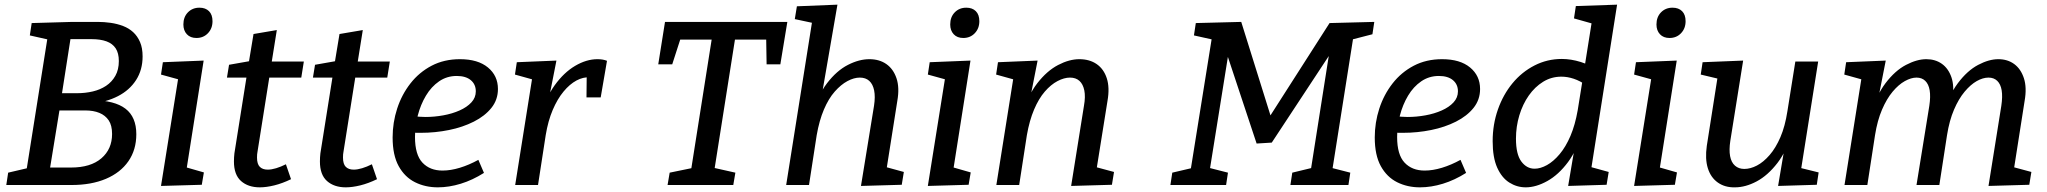

<svg xmlns="http://www.w3.org/2000/svg" viewBox="-20 -794 8786 824"><path d="M7 0 15 -53 109 -75 93 -59 185 -639 197 -622 108 -642 116 -695 291 -700H399Q427 -700 455 -696Q483 -692 508 -682.5Q533 -673 551.5 -656Q570 -639 581 -613.5Q592 -588 592 -552Q592 -494 564 -450.5Q536 -407 486.5 -381.5Q437 -356 373 -349L378 -364Q472 -363 518.5 -327.5Q565 -292 565 -218Q565 -151 531 -102Q497 -53 434.5 -26.5Q372 0 287 0ZM192 -56 173 -75H285Q369 -75 415 -114.5Q461 -154 461 -219Q461 -256 446.5 -277.5Q432 -299 406.5 -309.5Q381 -320 346 -320H218L239 -344ZM243 -374 230 -394H311Q346 -394 378 -401.5Q410 -409 435 -425.5Q460 -442 475 -468.5Q490 -495 490 -532Q490 -566 476.5 -586.5Q463 -607 437 -616.5Q411 -626 373 -626H265L285 -643Z M671 4 752 -503 787 -442 671 -474 679 -527 854 -534 774 -26 740 -87 855 -54 846 -1ZM823 -631Q797 -631 782 -647Q767 -663 767 -689Q767 -721 786.5 -741Q806 -761 836 -761Q862 -761 877 -746Q892 -731 892 -703Q892 -672 872.5 -651.5Q853 -631 823 -631Z M1095 10Q1045 10 1014.5 -17Q984 -44 984 -101Q984 -110 984.5 -118.5Q985 -127 986 -136L1040 -476L1051 -461H954L963 -516L1065 -534L1046 -515L1068 -648L1168 -665L1144 -515L1135 -530H1284L1273 -461H1122L1138 -476L1085 -142Q1084 -138 1083.5 -131.5Q1083 -125 1083 -118Q1083 -90 1095 -78Q1107 -66 1129 -66Q1145 -66 1165 -72Q1185 -78 1207 -89L1229 -25Q1192 -7 1157.5 1.5Q1123 10 1095 10Z M1464 10Q1414 10 1383.5 -17Q1353 -44 1353 -101Q1353 -110 1353.5 -118.5Q1354 -127 1355 -136L1409 -476L1420 -461H1323L1332 -516L1434 -534L1415 -515L1437 -648L1537 -665L1513 -515L1504 -530H1653L1642 -461H1491L1507 -476L1454 -142Q1453 -138 1452.5 -131.5Q1452 -125 1452 -118Q1452 -90 1464 -78Q1476 -66 1498 -66Q1514 -66 1534 -72Q1554 -78 1576 -89L1598 -25Q1561 -7 1526.5 1.5Q1492 10 1464 10Z M1859 10Q1805 10 1761 -12Q1717 -34 1691 -81Q1665 -128 1665 -204Q1665 -268 1684.5 -328Q1704 -388 1741.5 -436Q1779 -484 1832.5 -512Q1886 -540 1954 -540Q2031 -540 2074 -504.5Q2117 -469 2117 -412Q2117 -366 2089 -331Q2061 -296 2013.5 -272Q1966 -248 1907 -236Q1848 -224 1786 -224Q1777 -224 1768 -224Q1759 -224 1750 -225L1756 -295Q1768 -294 1780.5 -293Q1793 -292 1806 -292Q1844 -292 1882.5 -299Q1921 -306 1952.5 -320Q1984 -334 2003 -354.5Q2022 -375 2022 -402Q2022 -432 2000.5 -450Q1979 -468 1940 -468Q1898 -468 1864.5 -445Q1831 -422 1808 -383.5Q1785 -345 1773 -298.5Q1761 -252 1761 -206Q1761 -130 1793 -96Q1825 -62 1879 -62Q1914 -62 1953.5 -74Q1993 -86 2033 -108L2057 -52Q2008 -21 1957.5 -5.5Q1907 10 1859 10Z M2191 0 2271 -503 2305 -442 2190 -474 2198 -527 2368 -534 2331 -346 2301 -295Q2321 -373 2360.5 -428Q2400 -483 2448.5 -511.5Q2497 -540 2544 -540Q2568 -540 2585 -533L2558 -376H2497L2498 -473L2511 -462Q2483 -464 2454 -448.5Q2425 -433 2398.5 -401Q2372 -369 2352 -322Q2332 -275 2322 -214L2289 0Z M2845 0 2854 -53 2961 -75 2945 -59 3037 -642 3055 -624H2880L2906 -645L2865 -518H2805L2834 -700H3359L3329 -518H3270L3268 -642L3288 -624H3112L3137 -642L3045 -59L3038 -75L3136 -53L3127 0Z M3675 4 3731 -340Q3737 -379 3731.5 -406Q3726 -433 3710.5 -447Q3695 -461 3670 -461Q3645 -461 3617 -446Q3589 -431 3562.5 -401Q3536 -371 3516 -324Q3496 -277 3485 -214L3452 0H3354L3467 -712L3480 -693L3391 -712L3400 -767L3574 -774L3500 -346L3464 -295Q3488 -383 3529.5 -437Q3571 -491 3619 -515.5Q3667 -540 3711 -540Q3754 -540 3784 -519Q3814 -498 3827.5 -458Q3841 -418 3831 -361L3783 -57L3742 -88L3859 -56L3850 -1Z M3962 4 4043 -503 4078 -442 3962 -474 3970 -527 4145 -534 4065 -26 4031 -87 4146 -54 4137 -1ZM4114 -631Q4088 -631 4073 -647Q4058 -663 4058 -689Q4058 -721 4077.5 -741Q4097 -761 4127 -761Q4153 -761 4168 -746Q4183 -731 4183 -703Q4183 -672 4163.5 -651.5Q4144 -631 4114 -631Z M4577 4 4632 -340Q4639 -379 4633.5 -406Q4628 -433 4612.5 -447Q4597 -461 4572 -461Q4547 -461 4518.5 -446Q4490 -431 4464 -401Q4438 -371 4418 -324Q4398 -277 4387 -214L4354 0H4256L4336 -503L4370 -442L4255 -474L4263 -527L4433 -534L4396 -346L4365 -295Q4390 -383 4431.5 -436.5Q4473 -490 4521 -515Q4569 -540 4612 -540Q4656 -540 4686.5 -519Q4717 -498 4730 -458Q4743 -418 4733 -361L4684 -55L4642 -88L4761 -56L4752 -1Z M5003 0 5011 -53 5109 -76 5089 -59 5182 -639 5194 -622 5104 -642 5112 -695 5307 -700 5438 -281H5421L5686 -695L5878 -700L5870 -647L5773 -622L5789 -641L5697 -59L5689 -75L5775 -53L5767 0H5518L5526 -53L5625 -77L5604 -54L5688 -588L5704 -586L5438 -182L5373 -178L5237 -588L5256 -589L5171 -59L5164 -75L5250 -53L5242 0Z M6074 10Q6020 10 5976 -12Q5932 -34 5906 -81Q5880 -128 5880 -204Q5880 -268 5899.5 -328Q5919 -388 5956.5 -436Q5994 -484 6047.5 -512Q6101 -540 6169 -540Q6246 -540 6289 -504.5Q6332 -469 6332 -412Q6332 -366 6304 -331Q6276 -296 6228.5 -272Q6181 -248 6122 -236Q6063 -224 6001 -224Q5992 -224 5983 -224Q5974 -224 5965 -225L5971 -295Q5983 -294 5995.5 -293Q6008 -292 6021 -292Q6059 -292 6097.5 -299Q6136 -306 6167.5 -320Q6199 -334 6218 -354.5Q6237 -375 6237 -402Q6237 -432 6215.5 -450Q6194 -468 6155 -468Q6113 -468 6079.5 -445Q6046 -422 6023 -383.5Q6000 -345 5988 -298.5Q5976 -252 5976 -206Q5976 -130 6008 -96Q6040 -62 6094 -62Q6129 -62 6168.5 -74Q6208 -86 6248 -108L6272 -52Q6223 -21 6172.5 -5.5Q6122 10 6074 10Z M6528 10Q6490 10 6457.5 -10.5Q6425 -31 6405.5 -74.5Q6386 -118 6386 -188Q6386 -260 6408.5 -324Q6431 -388 6471 -436.5Q6511 -485 6565.5 -513Q6620 -541 6683 -541Q6722 -541 6764 -528Q6806 -515 6849 -486L6780 -503L6818 -742L6852 -682L6735 -715L6743 -768L6920 -774L6802 -25L6768 -88L6884 -56L6875 -1L6710 4L6742 -186L6771 -235Q6750 -153 6709.5 -98.5Q6669 -44 6620.5 -17Q6572 10 6528 10ZM6566 -70Q6591 -70 6619 -85.5Q6647 -101 6673.5 -132.5Q6700 -164 6720 -211Q6740 -258 6751 -321L6773 -458L6790 -427Q6761 -447 6734 -456Q6707 -465 6681 -465Q6638 -465 6602.5 -443Q6567 -421 6541 -384Q6515 -347 6500.5 -299Q6486 -251 6486 -199Q6486 -132 6509 -101Q6532 -70 6566 -70Z M6993 4 7074 -503 7109 -442 6993 -474 7001 -527 7176 -534 7096 -26 7062 -87 7177 -54 7168 -1ZM7145 -631Q7119 -631 7104 -647Q7089 -663 7089 -689Q7089 -721 7108.5 -741Q7128 -761 7158 -761Q7184 -761 7199 -746Q7214 -731 7214 -703Q7214 -672 7194.5 -651.5Q7175 -631 7145 -631Z M7426 10Q7383 11 7352.5 -10.5Q7322 -32 7309.5 -72Q7297 -112 7305 -168L7353 -474L7363 -454L7279 -474L7287 -527L7461 -534L7406 -190Q7400 -151 7405 -124Q7410 -97 7426 -83Q7442 -69 7466 -69Q7492 -69 7520 -83.5Q7548 -98 7574.5 -128.5Q7601 -159 7621 -205.5Q7641 -252 7651 -317L7685 -530H7783L7708 -57L7696 -76L7785 -54L7777 -1L7611 4L7643 -186L7673 -235Q7650 -149 7608.5 -95Q7567 -41 7519 -15.5Q7471 10 7426 10Z M8514 4 8569 -340Q8575 -380 8570.5 -406.5Q8566 -433 8551.5 -447Q8537 -461 8514 -461Q8490 -461 8463.5 -446Q8437 -431 8411.5 -400.5Q8386 -370 8366 -323.5Q8346 -277 8336 -214L8303 0H8205L8260 -340Q8266 -380 8261.5 -406.5Q8257 -433 8242.5 -447Q8228 -461 8205 -461Q8182 -461 8155 -446Q8128 -431 8102.5 -400.5Q8077 -370 8057 -323.5Q8037 -277 8027 -214L7994 0H7896L7971 -472L8010 -442L7895 -474L7903 -527L8073 -534L8036 -346L8006 -295Q8031 -383 8072 -437Q8113 -491 8160 -515.5Q8207 -540 8247 -540Q8286 -540 8314 -520Q8342 -500 8355 -462Q8368 -424 8359 -369L8353 -328L8317 -295Q8342 -383 8382.5 -437Q8423 -491 8469.5 -515.5Q8516 -540 8556 -540Q8596 -540 8624.5 -519Q8653 -498 8666 -458Q8679 -418 8669 -361L8621 -55L8579 -88L8698 -56L8689 -1Z"/></svg>

Font: Bitter Thin Medium
Style: Italic
Weight: 500
Italic angle: -9°
Version: Version 3.021